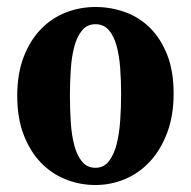

<svg xmlns="http://www.w3.org/2000/svg" viewBox="-20 -527 552 555"><path d="M29.8 -250Q29.8 -314 48.3 -362.1Q66.9 -410.2 97.9 -442.4Q128.9 -474.6 169.9 -490.7Q210.9 -506.8 255.9 -506.8Q300.8 -506.8 341.8 -491.9Q382.8 -477.1 413.8 -446.3Q444.8 -415.5 463.4 -368.4Q481.9 -321.3 481.9 -256.8Q481.9 -192.9 463.4 -143.6Q444.8 -94.2 413.8 -60.5Q382.8 -26.9 341.8 -9.5Q300.8 7.8 255.9 7.8Q210.9 7.8 169.9 -8.5Q128.9 -24.9 97.9 -57.1Q66.9 -89.4 48.3 -137.7Q29.8 -186 29.8 -250ZM330.1 -254.9Q330.1 -293.9 327.4 -330.3Q324.7 -366.7 316.9 -395Q309.1 -423.3 294.4 -440.2Q279.8 -457 255.9 -457Q231.9 -457 217.3 -439.2Q202.6 -421.4 194.8 -392.3Q187 -363.3 184.6 -326.2Q182.1 -289.1 182.1 -250Q182.1 -210.9 184.6 -173.6Q187 -136.2 194.8 -106.9Q202.6 -77.6 217.3 -59.8Q231.9 -42 255.9 -42Q279.8 -42 294.4 -60.5Q309.1 -79.1 316.9 -109.4Q324.7 -139.6 327.4 -177.7Q330.1 -215.8 330.1 -254.9Z"/></svg>

Font: Berkshire Swash
Style: Regular
Weight: 400
Designer: Astigmatic (AOETI)
Foundry: Astigmatic (AOETI)
Version: Version 1.001